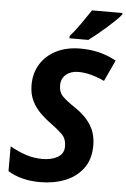

<svg xmlns="http://www.w3.org/2000/svg" viewBox="-62 -978 679 1032"><g transform="rotate(5 278.0 -462.0)"><path d="M194 10Q140 10 95.5 -2Q51 -14 20 -34V-168Q64 -143 107 -129Q150 -115 195 -115Q244 -115 277.5 -134Q311 -153 311 -193Q311 -234 287 -257.5Q263 -281 225 -309Q195 -330 167 -357.5Q139 -385 121 -421.5Q103 -458 103 -507Q103 -570 133 -619Q163 -668 218.5 -696Q274 -724 348 -724Q404 -724 451 -712Q498 -700 542 -676L489 -562Q412 -598 348 -598Q308 -598 282 -576.5Q256 -555 256 -518Q256 -480 279 -457.5Q302 -435 344 -407Q403 -368 432.5 -321Q462 -274 462 -211Q462 -136 425.5 -87Q389 -38 328.5 -14Q268 10 194 10ZM284 -774V-786Q309 -814 339 -856.5Q369 -899 392 -934H556V-926Q545 -912 524.5 -892Q504 -872 479 -850Q454 -828 429.5 -808Q405 -788 386 -774Z"/></g></svg>

Font: BC Sans
Style: Bold Italic
Weight: 700
Italic angle: -12°
Designer: Monotype Design Team
Province of B.C.
Foundry: Monotype Imaging Inc.
Version: Version 2.000;GOOG;noto-source:20170915:90ef993387c0